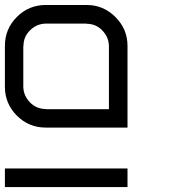

<svg xmlns="http://www.w3.org/2000/svg" viewBox="-20 -687 707 783"><path d="M500 75.8H0V0H500ZM500 -166.7H166.7Q97.5 -166.7 48.8 -215.4Q0 -264.2 0 -333.3V-500Q0 -569.2 48.8 -617.9Q97.5 -666.7 166.7 -666.7H333.3Q401.7 -666.7 450.8 -617.5Q500 -568.3 500 -500ZM424.2 -241.7V-500Q423.3 -535.8 397.1 -562.9Q370.8 -590 333.3 -590V-590.8H166.7Q130 -590 102.9 -563.8Q75.8 -537.5 75.8 -500H75V-333.3Q75.8 -296.7 102.1 -269.6Q128.3 -242.5 166.7 -242.5V-241.7Z"/></svg>

Font: 0xA000-Squareish-Mono
Style: Squareish-Mono
Weight: 400
Version: Version 0.1